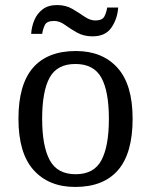

<svg xmlns="http://www.w3.org/2000/svg" viewBox="-20 -737 603 767"><path d="M280.3 9.8Q174.8 9.8 114.3 -57.6Q53.7 -125 53.7 -262.7Q53.7 -399.4 111.8 -466.3Q169.9 -533.2 283.2 -533.2Q388.7 -533.2 449.2 -466.3Q509.8 -399.4 509.8 -262.7Q509.8 -125 451.7 -57.6Q393.6 9.8 280.3 9.8ZM282.2 -41Q355.5 -41 385.3 -97.2Q415 -153.3 415 -262.7Q415 -372.1 384.8 -426.8Q354.5 -481.4 281.2 -481.4Q208 -481.4 178.2 -426.8Q148.4 -372.1 148.4 -262.7Q148.4 -153.3 178.7 -97.2Q209 -41 282.2 -41ZM349.6 -591.8Q314.5 -591.8 287.6 -606.9Q260.7 -622.1 239.3 -637.7Q217.8 -653.3 196.3 -653.3Q167 -653.3 159.2 -637.2Q151.4 -621.1 148.4 -601.6H104.5Q106.4 -631.8 117.7 -657.7Q128.9 -683.6 150.9 -700.2Q172.9 -716.8 208 -716.8Q243.2 -716.8 269.5 -701.2Q295.9 -685.5 317.9 -670.4Q339.8 -655.3 360.4 -655.3Q388.7 -655.3 397 -671.4Q405.3 -687.5 408.2 -707H452.1Q449.2 -662.1 425.3 -627Q401.4 -591.8 349.6 -591.8Z"/></svg>

Font: Noto Serif Todhri
Style: Regular
Weight: 400
Designer: Mikhail Merkuryev
Version: Version 1.000; ttfautohint (v1.8.4.7-5d5b)